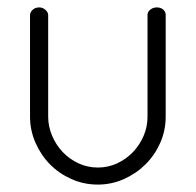

<svg xmlns="http://www.w3.org/2000/svg" viewBox="-20 -492 528 518"><path d="M244 6Q206 6 172.5 -9Q139 -24 114.5 -49Q90 -74 75.5 -107.5Q61 -141 61 -177V-451Q61 -459 68 -465.5Q75 -472 86 -472Q95 -472 102.5 -465.5Q110 -459 110 -451V-177Q110 -151 120.5 -126Q131 -101 149 -82Q167 -63 191.5 -51.5Q216 -40 244 -40Q272 -40 296.5 -51.5Q321 -63 339 -82Q357 -101 367.5 -125.5Q378 -150 378 -177V-452Q378 -460 385.5 -466Q393 -472 403 -472Q414 -472 420.5 -466Q427 -460 427 -452V-177Q427 -140 412.5 -107Q398 -74 373 -49Q348 -24 314.5 -9Q281 6 244 6Z"/></svg>

Font: AkaAcidDosis
Style: Light
Weight: 300
Designer: Edgar Tolentino, Pablo Impallari, Igino Marini, Aka-Acid
Foundry: Edgar Tolentino, Pablo Impallari, Igino Marini, Aka-Acid
Version: Version 1.007